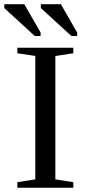

<svg xmlns="http://www.w3.org/2000/svg" viewBox="-45 -878 398 898"><path d="M213.9 -39.1 297.9 -25.9V0H36.1V-25.9L120.1 -39.1V-616.2L36.1 -628.9V-654.8H297.9V-628.9L213.9 -616.2ZM289.1 -709.5 146 -840.3V-858.4H239.7L315.9 -725.6V-709.5ZM117.7 -709.5 -24.9 -840.3V-858.4H68.8L145 -725.6V-709.5Z"/></svg>

Font: Tinos
Style: Regular
Weight: 400
Designer: Steve Matteson
Foundry: Monotype Imaging Inc.
Version: Version 1.23